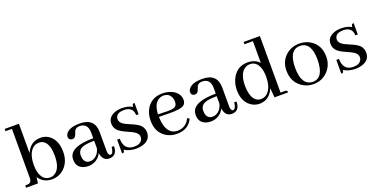

<svg xmlns="http://www.w3.org/2000/svg" viewBox="-22 -1286 3815 1947"><g transform="rotate(-20 1885.5 -312.5)"><path d="M301.8 9.8Q388.7 9.8 447.3 -55.7Q502 -118.2 502 -214.8Q502 -326.2 439.5 -385.7Q395.5 -426.8 334 -426.8Q226.6 -426.8 180.7 -326.2Q178.7 -321.3 176.8 -317.4V-634.8H23.4V-610.4H92.8V-82Q92.8 -38.1 67.4 -29.3Q52.7 -24.4 23.4 -24.4V0H151.4L160.2 -65.4Q208 8.8 301.8 9.8ZM299.8 -385.7Q378.9 -385.7 401.4 -283.2Q408.2 -249 408.2 -207Q408.2 -66.4 335.9 -26.4Q314.5 -14.6 289.1 -14.6Q219.7 -14.6 190.4 -91.8Q175.8 -132.8 175.8 -188.5Q175.8 -309.6 234.4 -361.3Q263.7 -385.7 299.8 -385.7Z M918.9 9.8Q989.3 9.8 1002.9 -60.5Q1004.9 -75.2 1005.9 -91.8L980.5 -92.8Q973.6 -22.5 943.4 -21.5Q918.9 -23.4 918 -71.3V-277.3Q916 -425.8 756.8 -426.8Q643.6 -426.8 606.4 -375Q594.7 -358.4 594.7 -341.8Q594.7 -310.5 624 -303.7Q630.9 -302.7 636.7 -302.7Q663.1 -302.7 674.8 -334Q688.5 -372.1 691.4 -377Q710 -402.3 747.1 -402.3Q834 -400.4 835 -300.8V-239.3Q591.8 -238.3 571.3 -127Q569.3 -116.2 569.3 -103.5Q569.3 -26.4 636.7 0Q662.1 9.8 691.4 9.8Q762.7 9.8 809.6 -39.1Q827.1 -57.6 835.9 -79.1Q848.6 8.8 918.9 9.8ZM727.5 -30.3Q666 -30.3 657.2 -98.6Q656.2 -108.4 656.2 -119.1Q656.2 -184.6 728.5 -202.1Q766.6 -210.9 835 -211.9V-130.9Q818.4 -63.5 764.6 -38.1Q745.1 -30.3 727.5 -30.3Z M1197.3 -16.6Q1264.6 -16.6 1285.2 -58.6Q1292 -72.3 1292 -86.9Q1292 -129.9 1231.4 -160.2Q1218.8 -167 1189.5 -179.7Q1111.3 -212.9 1085 -242.2Q1057.6 -273.4 1057.6 -315.4Q1057.6 -384.8 1133.8 -414.1Q1169.9 -426.8 1211.9 -426.8Q1278.3 -426.8 1324.2 -399.4Q1324.2 -427.7 1337.9 -431.6Q1342.8 -432.6 1350.6 -432.6V-310.5H1324.2Q1322.3 -400.4 1224.6 -401.4Q1154.3 -401.4 1136.7 -358.4Q1132.8 -346.7 1132.8 -335Q1132.8 -293 1192.4 -263.7Q1206.1 -256.8 1234.4 -245.1Q1313.5 -212.9 1339.8 -184.6Q1368.2 -152.3 1368.2 -108.4Q1368.2 -27.3 1283.2 -1Q1250 9.8 1210.9 9.8Q1137.7 8.8 1084 -24.4Q1084 1 1071.3 4.9Q1065.4 5.9 1057.6 5.9V-142.6H1085.9Q1087.9 -17.6 1197.3 -16.6Z M1649.4 -402.3Q1715.8 -402.3 1735.4 -341.8Q1741.2 -323.2 1741.2 -302.7Q1741.2 -254.9 1698.2 -244.1Q1673.8 -238.3 1630.9 -239.3L1535.2 -242.2Q1539.1 -357.4 1605.5 -391.6Q1626 -402.3 1649.4 -402.3ZM1822.3 -94.7 1797.9 -103.5Q1766.6 -35.2 1698.2 -20.5Q1682.6 -17.6 1668 -17.6Q1564.5 -17.6 1541 -148.4Q1536.1 -178.7 1535.2 -214.8L1647.5 -212.9Q1772.5 -210.9 1806.6 -238.3Q1829.1 -257.8 1829.1 -291Q1829.1 -360.4 1758.8 -400.4Q1710 -426.8 1647.5 -426.8Q1529.3 -426.8 1473.6 -332Q1442.4 -277.3 1442.4 -206.1Q1442.4 -81.1 1533.2 -22.5Q1585 9.8 1650.4 9.8Q1759.8 9.8 1809.6 -69.3Q1816.4 -82 1822.3 -94.7Z M2241.2 9.8Q2311.5 9.8 2325.2 -60.5Q2327.1 -75.2 2328.1 -91.8L2302.7 -92.8Q2295.9 -22.5 2265.6 -21.5Q2241.2 -23.4 2240.2 -71.3V-277.3Q2238.3 -425.8 2079.1 -426.8Q1965.8 -426.8 1928.7 -375Q1917 -358.4 1917 -341.8Q1917 -310.5 1946.3 -303.7Q1953.1 -302.7 1959 -302.7Q1985.4 -302.7 1997.1 -334Q2010.7 -372.1 2013.7 -377Q2032.2 -402.3 2069.3 -402.3Q2156.2 -400.4 2157.2 -300.8V-239.3Q1914.1 -238.3 1893.6 -127Q1891.6 -116.2 1891.6 -103.5Q1891.6 -26.4 1959 0Q1984.4 9.8 2013.7 9.8Q2085 9.8 2131.8 -39.1Q2149.4 -57.6 2158.2 -79.1Q2170.9 8.8 2241.2 9.8ZM2049.8 -30.3Q1988.3 -30.3 1979.5 -98.6Q1978.5 -108.4 1978.5 -119.1Q1978.5 -184.6 2050.8 -202.1Q2088.9 -210.9 2157.2 -211.9V-130.9Q2140.6 -63.5 2086.9 -38.1Q2067.4 -30.3 2049.8 -30.3Z M2704.1 0H2850.6Q2850.6 -20.5 2837.9 -23.4Q2833 -24.4 2827.1 -24.4H2778.3L2777.3 -634.8H2601.6V-610.4H2693.4V-377Q2644.5 -426.8 2566.4 -426.8Q2462.9 -426.8 2407.2 -337.9Q2370.1 -276.4 2370.1 -198.2Q2370.1 -78.1 2447.3 -21.5Q2490.2 9.8 2543 9.8Q2650.4 7.8 2695.3 -101.6ZM2462.9 -210Q2462.9 -346.7 2533.2 -387.7Q2555.7 -401.4 2584 -401.4Q2653.3 -401.4 2681.6 -324.2Q2696.3 -283.2 2696.3 -228.5Q2696.3 -105.5 2636.7 -53.7Q2608.4 -30.3 2572.3 -30.3Q2497.1 -30.3 2472.7 -126Q2462.9 -163.1 2462.9 -210Z M3002.9 -209Q3003.9 -401.4 3124 -402.3Q3244.1 -400.4 3245.1 -212.9Q3244.1 -15.6 3126 -14.6Q3003.9 -16.6 3002.9 -209ZM3127 -426.8Q3028.3 -426.8 2964.8 -359.4Q2910.2 -299.8 2910.2 -212.9Q2910.2 -93.8 2996.1 -31.2Q3052.7 9.8 3123 9.8Q3219.7 9.8 3282.2 -58.6Q3338.9 -120.1 3338.9 -210Q3338.9 -329.1 3251 -389.6Q3196.3 -426.8 3127 -426.8Z M3562.5 -16.6Q3629.9 -16.6 3650.4 -58.6Q3657.2 -72.3 3657.2 -86.9Q3657.2 -129.9 3596.7 -160.2Q3584 -167 3554.7 -179.7Q3476.6 -212.9 3450.2 -242.2Q3422.9 -273.4 3422.9 -315.4Q3422.9 -384.8 3499 -414.1Q3535.2 -426.8 3577.1 -426.8Q3643.6 -426.8 3689.5 -399.4Q3689.5 -427.7 3703.1 -431.6Q3708 -432.6 3715.8 -432.6V-310.5H3689.5Q3687.5 -400.4 3589.8 -401.4Q3519.5 -401.4 3502 -358.4Q3498 -346.7 3498 -335Q3498 -293 3557.6 -263.7Q3571.3 -256.8 3599.6 -245.1Q3678.7 -212.9 3705.1 -184.6Q3733.4 -152.3 3733.4 -108.4Q3733.4 -27.3 3648.4 -1Q3615.2 9.8 3576.2 9.8Q3502.9 8.8 3449.2 -24.4Q3449.2 1 3436.5 4.9Q3430.7 5.9 3422.9 5.9V-142.6H3451.2Q3453.1 -17.6 3562.5 -16.6Z"/></g></svg>

Font: Abhaya Libre Medium
Style: Regular
Weight: 500
Designer: Pushpananda Ekanayake, Sol Matas, Pathum Egodawatta
Foundry: Mooniak
Version: Version 1.050 ; ttfautohint (v1.6)